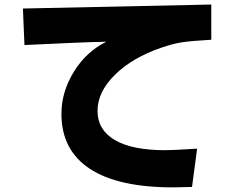

<svg xmlns="http://www.w3.org/2000/svg" viewBox="-20 -770 1040 847"><path d="M81.1 -732.4 912.1 -750V-594.7Q825.2 -589.8 783.7 -583.5Q742.2 -577.1 694.3 -560.5Q564.5 -516.6 487.3 -440.4Q410.2 -364.3 410.2 -280.8Q410.2 -197.3 486.3 -152.3Q562.5 -107.4 709 -107.4Q745.1 -107.4 849.6 -114.3L827.1 54.7Q768.6 56.6 744.1 56.6Q500 56.6 375.5 -25.9Q251 -108.4 251 -267.6Q251 -365.2 306.2 -454.1Q361.3 -543 449.2 -585.9Q342.8 -584 87.9 -571.3Z"/></svg>

Font: GenEi M Gothic v2 Heavy
Style: Regular
Weight: 800
Version: Version 2.0